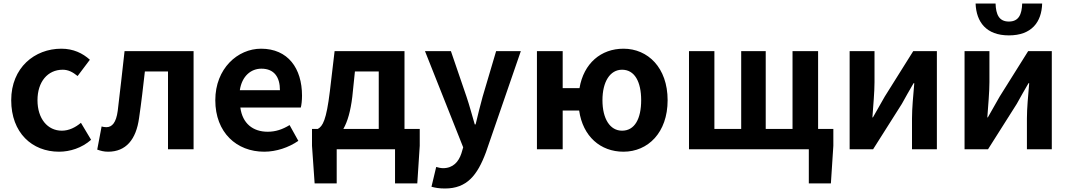

<svg xmlns="http://www.w3.org/2000/svg" viewBox="-20 -852 6103 1096"><path d="M317 14C379 14 447 -7 500 -54L442 -151C411 -125 374 -106 333 -106C252 -106 194 -174 194 -280C194 -385 252 -454 338 -454C369 -454 395 -441 423 -418L493 -511C452 -548 399 -574 330 -574C178 -574 44 -466 44 -280C44 -94 163 14 317 14Z M597 14C698 14 757 -54 774 -179C787 -267 797 -356 807 -444H939V0H1085V-560H691C678 -446 666 -332 652 -219C643 -152 620 -126 587 -126C576 -126 568 -128 560 -130L535 2C555 9 573 14 597 14Z M1488 14C1557 14 1628 -10 1683 -48L1633 -138C1592 -113 1553 -100 1508 -100C1424 -100 1364 -147 1352 -238H1697C1701 -252 1704 -279 1704 -306C1704 -462 1624 -574 1470 -574C1337 -574 1209 -461 1209 -280C1209 -95 1331 14 1488 14ZM1349 -337C1361 -418 1413 -460 1472 -460C1545 -460 1578 -412 1578 -337Z M1902 0H2235V195H2362L2376 -20V-116H2289V-560H1890L1863 -331C1843 -166 1822 -131 1794 -116H1761V-20L1776 195H1902ZM1940 -116C1964 -158 1981 -217 1991 -299L2006 -444H2142V-116Z M2520 224C2645 224 2705 149 2754 17L2953 -560H2812L2735 -300C2721 -248 2707 -194 2695 -142H2690C2674 -196 2660 -250 2643 -300L2554 -560H2406L2624 -11L2614 23C2598 72 2566 108 2509 108C2496 108 2480 104 2470 101L2443 214C2465 220 2487 224 2520 224Z M3531 -106C3462 -106 3419 -174 3419 -280C3419 -385 3462 -454 3531 -454C3603 -454 3640 -385 3640 -280C3640 -174 3603 -106 3531 -106ZM3539 14C3678 14 3791 -94 3791 -280C3791 -466 3678 -574 3539 -574C3411 -574 3312 -491 3288 -349H3192V-560H3045V0H3192V-221H3286C3307 -73 3408 14 3539 14Z M3913 0H4597V195H4723L4737 -20V-116H4650V-560H4504V-116H4351V-560H4211V-116H4058V-560H3913Z M4830 0H4964L5128 -259C5146 -291 5175 -344 5195 -377H5199C5193 -307 5186 -233 5186 -176V0H5328V-560H5193L5030 -300C5012 -268 4982 -216 4963 -182H4960C4965 -252 4972 -327 4972 -383V-560H4830Z M5486 0H5620L5784 -259C5802 -291 5831 -344 5851 -377H5855C5849 -307 5842 -233 5842 -176V0H5984V-560H5849L5686 -300C5668 -268 5638 -216 5619 -182H5616C5621 -252 5628 -327 5628 -383V-560H5486ZM5739 -650C5869 -650 5926 -726 5929 -832H5815C5813 -769 5795 -729 5739 -729C5683 -729 5665 -769 5663 -832H5549C5553 -726 5610 -650 5739 -650Z"/></svg>

Font: Noto Sans Mono CJK SC
Style: Bold
Weight: 700
Designer: Ryoko NISHIZUKA 西塚涼子 (kana, bopomofo & ideographs); Paul D. Hunt (Latin, Greek & Cyrillic); Sandoll Communications 산돌커뮤니
Foundry: Adobe
Version: Version 2.004;hotconv 1.0.118;makeotfexe 2.5.65603